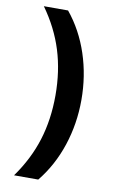

<svg xmlns="http://www.w3.org/2000/svg" viewBox="-96 -822 603 984"><g transform="rotate(10 205.0 -330.0)"><path d="M176 110H50Q121 11 154.5 -96.5Q188 -204 188 -330Q188 -456 154.5 -563.5Q121 -671 50 -770H176Q248 -682 285.5 -568.5Q323 -455 323 -330Q323 -206 285.5 -92.5Q248 21 176 110Z"/></g></svg>

Font: M PLUS 1
Style: Bold
Weight: 700
Designer: Coji Morishita
Foundry: UNDERFOREST DESIGN
Version: Version 1.001